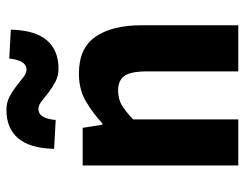

<svg xmlns="http://www.w3.org/2000/svg" viewBox="-104 -676 779 612"><g transform="rotate(-90 286.0 -369.5)"><path d="M65 0V-496H185L195 -433H199Q231 -463 269 -485.5Q307 -508 358 -508Q439 -508 475.5 -455Q512 -402 512 -308V0H365V-289Q365 -343 350.5 -363Q336 -383 304 -383Q276 -383 256 -370.5Q236 -358 212 -335V0ZM374 -573Q350 -573 331.5 -583Q313 -593 297.5 -605Q282 -617 269.5 -627Q257 -637 245 -637Q230 -637 221.5 -624Q213 -611 210 -582L118 -587Q120 -665 152 -702Q184 -739 242 -739Q266 -739 284.5 -729Q303 -719 318.5 -707Q334 -695 346.5 -685Q359 -675 371 -675Q400 -675 406 -730L498 -725Q496 -647 464 -610Q432 -573 374 -573Z"/></g></svg>

Font: Giro Regular
Style: Bold
Weight: 700
Designer: Paul D. Hunt
Foundry: Adobe Systems Incorporated
Version: Version 1.000;PS 1.0;hotconv 1.0.88;makeotf.lib2.5.647800